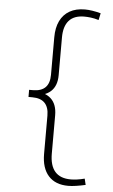

<svg xmlns="http://www.w3.org/2000/svg" viewBox="-65 -841 650 1101"><g transform="rotate(5 260.0 -291.0)"><path d="M378.5 -758Q319.5 -758 290.2 -724.8Q261 -691.5 261 -628V-410.5Q261 -348.5 225.8 -316.5Q190.5 -284.5 121.5 -284.5V-312Q217 -312 217 -408.5V-624.5Q217 -680.5 236 -719.2Q255 -758 291 -778.5Q327 -799 378.5 -799Q398.5 -799 421.2 -795.5Q444 -792 470 -785L461.5 -745.5Q437 -753 416.2 -755.5Q395.5 -758 378.5 -758ZM99.5 -312H121.5V-271H99.5ZM382 179Q399.5 179 419 176.2Q438.5 173.5 461.5 167.5L470 203Q440.5 209.5 415.5 213.2Q390.5 217 370.5 217Q296.5 217 256.8 172.8Q217 128.5 217 46.5V-173.5Q217 -222 193.2 -246.5Q169.5 -271 121.5 -271V-307.5Q191 -307.5 226 -275.2Q261 -243 261 -179.5V41Q261 179 382 179Z"/></g></svg>

Font: Hepta Slab Light
Style: Regular
Weight: 300
Designer: Michael LaGattuta
Foundry: Michael LaGattuta
Version: Version 1.102